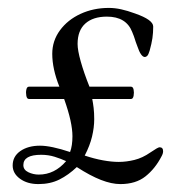

<svg xmlns="http://www.w3.org/2000/svg" viewBox="-20 -445 449 485"><path d="M77 20Q49 20 30.5 6.5Q12 -7 12 -27Q12 -50 31.5 -63.5Q51 -77 81 -77Q95 -77 114 -73Q133 -69 157 -61Q160 -69 161.5 -79Q163 -89 163 -101Q163 -118 158 -141Q153 -164 142 -195H53Q48 -195 46.5 -203Q45 -211 46.5 -218.5Q48 -226 53 -226H130Q112 -271 112 -309Q112 -342 131.5 -368.5Q151 -395 183.5 -410Q216 -425 255 -425Q270 -425 286 -421.5Q302 -418 321 -411Q367 -395 367 -378Q367 -362 365 -348.5Q363 -335 358 -317Q355 -307 352 -304Q349 -301 346 -301Q336 -301 327 -328Q322 -341 320.5 -346.5Q319 -352 314 -364Q299 -403 250 -403Q215 -403 195.5 -385.5Q176 -368 176 -334Q176 -318 184 -289.5Q192 -261 206 -226H311Q316 -226 317.5 -218.5Q319 -211 317.5 -203Q316 -195 311 -195H213Q215 -185 216.5 -172.5Q218 -160 218 -144Q218 -123 212.5 -100Q207 -77 194 -52Q218 -44 240 -40Q262 -36 280 -36Q299 -36 319.5 -41Q340 -46 360 -60Q379 -73 383 -73Q392 -73 392 -63Q392 -57 388 -50Q372 -19 347.5 0.5Q323 20 284 20Q262 20 235 9.5Q208 -1 174 -23Q153 -3 130 8.5Q107 20 77 20ZM78 -4Q118 -4 147 -38Q134 -44 118 -49Q102 -54 84 -54Q39 -54 39 -28Q39 -16 51.5 -10Q64 -4 78 -4Z"/></svg>

Font: Junicode SmExp
Style: Regular
Weight: 400
Width: 6
Designer: Peter S. Baker
Version: Version 2.205; ttfautohint (v1.8.4)